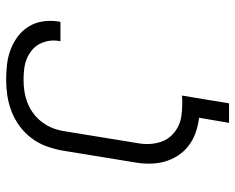

<svg xmlns="http://www.w3.org/2000/svg" viewBox="-92 -692 783 640"><g transform="rotate(-90 300.0 -371.5)"><path d="M211 0 228 -100Q202 -103 178 -111.5Q154 -120 134.5 -135Q115 -150 101.5 -171Q88 -192 81.5 -216Q75 -240 75 -266.5Q75 -293 80 -319L119 -558Q124 -584 133.5 -610Q143 -636 160 -658.5Q177 -681 200 -698Q223 -715 249 -725Q275 -735 301.5 -739Q328 -743 354 -743Q381 -743 406.5 -740Q432 -737 455.5 -728Q479 -719 499 -704Q519 -689 532 -668Q545 -647 549 -621.5Q553 -596 549 -570Q549 -568 548.5 -566Q548 -564 547 -562H483Q483 -563 483.5 -564.5Q484 -566 484 -567Q487 -585 484 -602Q481 -619 473 -633.5Q465 -648 451.5 -658.5Q438 -669 422.5 -675Q407 -681 389.5 -683Q372 -685 354 -685Q335 -685 315.5 -682Q296 -679 277 -671.5Q258 -664 241.5 -651.5Q225 -639 212.5 -622Q200 -605 193 -586.5Q186 -568 183 -548L144 -309Q140 -289 140.5 -268.5Q141 -248 147 -229Q153 -210 165.5 -195.5Q178 -181 195.5 -171.5Q213 -162 233 -159Q253 -156 274 -156Q281 -156 288 -156Q295 -156 302 -157L276 0Z"/></g></svg>

Font: Iosevka Curly Light Extended
Style: Italic
Weight: 300
Width: 7
Italic angle: -9°
Monospace: yes
Designer: Belleve Invis
Foundry: Belleve Invis
Version: Version 11.1.0; ttfautohint (v1.8.3)